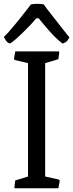

<svg xmlns="http://www.w3.org/2000/svg" viewBox="-28 -1002 389 1022"><path d="M53.2 -41.5 121.1 -62.5V-666L49.8 -682.6L46.4 -689L53.2 -728.5H285.6L287.6 -724.1L282.7 -687L212.4 -666V-62.5L286.6 -45.9L290 -39.1L282.7 0H50.8L48.3 -4.4ZM24.9 -770Q10.3 -775.4 3.7 -785.9Q-2.9 -796.4 -7.8 -805.2Q-1 -811 12.2 -825.2Q49.8 -868.2 68.4 -891.6L124 -961.9Q133.8 -974.6 136.2 -978.5Q170.4 -984.9 205.1 -978.5Q209 -971.7 220.2 -957L328.1 -819.3Q338.4 -806.6 341.3 -803.7Q333 -783.7 318.8 -775.9Q313 -772.9 305.2 -770Q265.6 -798.3 204.6 -872.1L177.7 -904.8H165.5Q153.8 -890.6 136.2 -871.6L98.1 -833Q50.3 -785.6 24.9 -770Z"/></svg>

Font: Trykker
Style: Regular
Weight: 400
Designer: Magnus Gaarde
Foundry: Magnus Gaarde
Version: Version 1.001